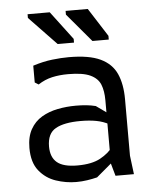

<svg xmlns="http://www.w3.org/2000/svg" viewBox="-53 -764 650 820"><g transform="rotate(-5 272.5 -354.0)"><path d="M410 0 395 -53V-325Q395 -365 384 -392.5Q373 -420 341 -435Q309 -450 246 -450Q209 -450 177.5 -443Q146 -436 117 -417L101 -427V-499Q145 -513 183.5 -517.5Q222 -522 255 -522Q342 -522 390.5 -499Q439 -476 459 -431.5Q479 -387 479 -322V-80L489 0ZM241 12Q197 12 154 -2.5Q111 -17 82.5 -52.5Q54 -88 54 -150Q54 -198 72 -230Q90 -262 120.5 -280Q151 -298 189 -305.5Q227 -313 267 -313Q291 -313 311.5 -311Q332 -309 352 -304L404 -267V-221Q378 -235 348.5 -240.5Q319 -246 281 -246Q211 -246 174.5 -225.5Q138 -205 138 -149Q138 -103 165 -80.5Q192 -58 252 -58Q314 -58 350.5 -78Q387 -98 407 -126L427 -81L331 0Q311 5 288 8.5Q265 12 241 12ZM432 -582H362L259 -704V-720H354L432 -598ZM283 -582H213L96 -704V-720H191L283 -598Z"/></g></svg>

Font: AR One Sans
Style: Regular
Weight: 400
Designer: Niteesh Yadav
Foundry: Niteesh Yadav
Version: Version 1.001;gftools[0.9.33]